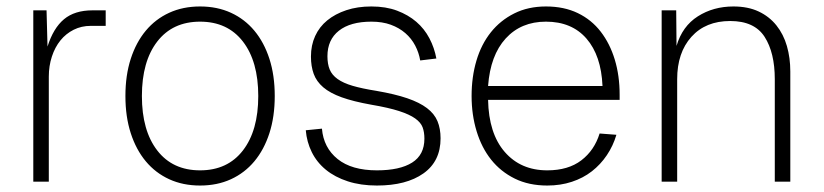

<svg xmlns="http://www.w3.org/2000/svg" viewBox="-20 -562 2548 594"><path d="M83 0V-530H124L127 -418Q145 -475 178 -502.5Q211 -530 266 -530H307V-482H261Q232 -482 208 -470Q184 -458 167 -437Q150 -416 140.5 -387Q131 -358 131 -325V0Z M599 12Q546 12 503.5 -7.5Q461 -27 431 -63Q401 -99 384.5 -150Q368 -201 368 -265Q368 -329 384.5 -380Q401 -431 431 -467Q461 -503 503.5 -522.5Q546 -542 599 -542Q652 -542 694.5 -522.5Q737 -503 767 -467Q797 -431 813.5 -380Q830 -329 830 -265Q830 -201 813.5 -150Q797 -99 767 -63Q737 -27 694.5 -7.5Q652 12 599 12ZM599 -35Q684 -35 731.5 -96.5Q779 -158 779 -265Q779 -372 731.5 -433.5Q684 -495 599 -495Q514 -495 466.5 -433.5Q419 -372 419 -265Q419 -158 466.5 -96.5Q514 -35 599 -35Z M1146 12Q1096 12 1056 -1Q1016 -14 988 -37Q960 -60 944.5 -91.5Q929 -123 926 -159L976 -164Q981 -105 1024.5 -70Q1068 -35 1146 -35Q1217 -35 1255 -59Q1293 -83 1293 -133Q1293 -153 1287.5 -168Q1282 -183 1264.5 -195.5Q1247 -208 1214.5 -218.5Q1182 -229 1129 -238Q1073 -248 1037 -261Q1001 -274 980 -292Q959 -310 950.5 -333.5Q942 -357 942 -387Q942 -422 955 -450.5Q968 -479 992.5 -499Q1017 -519 1051.5 -530.5Q1086 -542 1129 -542Q1174 -542 1208.5 -529Q1243 -516 1268 -494.5Q1293 -473 1308.5 -443.5Q1324 -414 1330 -381L1280 -375Q1276 -399 1264.5 -421Q1253 -443 1234 -459.5Q1215 -476 1189 -485.5Q1163 -495 1129 -495Q1064 -495 1028.5 -467Q993 -439 993 -388Q993 -364 1000 -347Q1007 -330 1024.5 -317.5Q1042 -305 1071 -296.5Q1100 -288 1144 -281Q1202 -271 1240 -258Q1278 -245 1301 -227.5Q1324 -210 1333.5 -187Q1343 -164 1343 -134Q1343 -63 1290 -25.5Q1237 12 1146 12Z M1673 12Q1616 12 1572.5 -9.5Q1529 -31 1499.5 -68Q1470 -105 1454.5 -156Q1439 -207 1439 -265Q1439 -324 1454 -374.5Q1469 -425 1498.5 -462Q1528 -499 1571 -520.5Q1614 -542 1669 -542Q1725 -542 1767.5 -521.5Q1810 -501 1838.5 -464Q1867 -427 1882 -377.5Q1897 -328 1897 -269V-253H1490Q1492 -149 1541.5 -92Q1591 -35 1673 -35Q1738 -35 1778.5 -66Q1819 -97 1835 -149L1887 -145Q1877 -111 1857.5 -82Q1838 -53 1811 -32Q1784 -11 1749 0.5Q1714 12 1673 12ZM1844 -296Q1840 -390 1794.5 -442.5Q1749 -495 1669 -495Q1592 -495 1544.5 -443Q1497 -391 1490 -296Z M2027 0V-530H2072L2073 -420Q2091 -481 2139 -511.5Q2187 -542 2249 -542Q2294 -542 2327 -526.5Q2360 -511 2382 -483.5Q2404 -456 2414.5 -419.5Q2425 -383 2425 -341V0H2377V-317Q2377 -399 2345.5 -448Q2314 -497 2239 -497Q2163 -497 2119 -448Q2075 -399 2075 -317V0Z"/></svg>

Font: Geist ExtLt
Style: Regular
Weight: 400
Designer: Basement.studio, Andrés Briganti, Mateo Zaragoza
Foundry: Basement.studio, Vercel, Andrés Briganti, Guido Ferreyra, Mateo Zaragoza
Version: Version 1.401